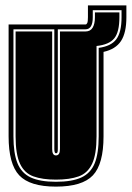

<svg xmlns="http://www.w3.org/2000/svg" viewBox="-20 -683 490 714"><path d="M188 11Q91 11 51.5 -31Q12 -73 12 -176V-592H298Q302 -592 304.5 -597.5Q307 -603 307 -619V-663H450V-619Q450 -561 430 -530.5Q410 -500 365 -490V-176Q365 -73 325.5 -31Q286 11 188 11ZM188 -7Q248 -7 282.5 -23Q317 -39 332 -75.5Q347 -112 347 -176V-505Q393 -511 412.5 -537Q432 -563 432 -619V-645H325V-619Q325 -574 298 -574H195V-129Q195 -119 193.5 -116Q192 -113 188 -113Q182 -113 182 -129V-574H30V-176Q30 -113 45 -76Q60 -39 94.5 -23Q129 -7 188 -7ZM188 -15Q138 -15 104.5 -27Q71 -39 54.5 -74Q38 -109 38 -176V-566H174V-129Q174 -105 188 -105Q203 -105 203 -129V-566H298Q316 -566 324.5 -580Q333 -594 333 -619V-637H424V-619Q424 -564 405 -540.5Q386 -517 339 -512V-176Q339 -109 322.5 -74Q306 -39 272.5 -27Q239 -15 188 -15Z"/></svg>

Font: Alumni Sans Collegiate One SC
Style: Regular
Weight: 400
Designer: Robert E. Leuschke
Foundry: Robert E. Leuschke
Version: Version 1.100